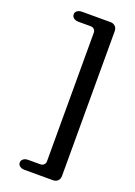

<svg xmlns="http://www.w3.org/2000/svg" viewBox="-176 -866 761 1083"><g transform="rotate(20 205.0 -324.5)"><path d="M80 120.3Q80 107 91 98.5Q102 90 120 90H192Q205 90 213.5 82Q222 74 222 61V-709Q222 -723 214 -731Q206 -739 192 -739H120Q102 -739 91 -747.5Q80 -756 80 -770Q80 -783 91 -791Q102 -799 120 -799H290Q308 -799 319 -788Q330 -777 330 -759V109Q330 128 319 139Q308 150 290 150H120Q102 150 91 141.8Q80 133.7 80 120.3Z"/></g></svg>

Font: Raigarh
Style: Regular
Weight: 400
Designer: jaikishan Patel
Foundry: MagicType
Version: Version 1.000;FEAKit 1.0